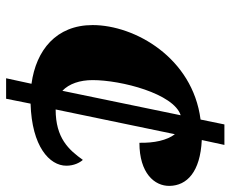

<svg xmlns="http://www.w3.org/2000/svg" viewBox="-83 -671 754 628"><g transform="rotate(90 294.0 -357.0)"><path d="M254 -83 236 0H303L319 -80C459 -84 522 -142 522 -197C522 -222 512 -241 503 -251C470 -205 432 -162 338 -162L419 -552C439 -526 448 -484 447 -436C546 -436 589 -485 588 -535C587 -591 543 -635 438 -640L454 -714H387L371 -636C169 -610 62 -421 62 -283C62 -164 144 -98 254 -83ZM357 -571 277 -184C254 -206 242 -241 242 -283C242 -376 286 -548 357 -571Z"/></g></svg>

Font: Noto Serif SemiCondensed Black
Style: Italic
Weight: 900
Width: 4
Italic angle: -12°
Designer: Monotype Design Team
Foundry: Monotype Imaging Inc.
Version: Version 2.014